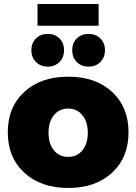

<svg xmlns="http://www.w3.org/2000/svg" viewBox="-20 -935 683 962"><path d="M168 -915H474.1V-806.2H168ZM300.8 -683.1Q300.8 -647 277.8 -624Q254.9 -601.1 219.2 -601.1Q183.6 -601.1 160.4 -624.3Q137.2 -647.5 137.2 -683.1Q137.2 -719.7 160.2 -742.4Q183.1 -765.1 219.2 -765.1Q255.4 -765.1 278.1 -742.4Q300.8 -719.7 300.8 -683.1ZM505.9 -683.1Q505.9 -647.5 482.9 -624.3Q460 -601.1 423.8 -601.1Q387.7 -601.1 364.7 -624.3Q341.8 -647.5 341.8 -683.1Q341.8 -719.7 364.7 -742.4Q387.7 -765.1 423.8 -765.1Q460 -765.1 482.9 -742.4Q505.9 -719.7 505.9 -683.1ZM624 -272Q624 -146 541.5 -69.6Q459 6.8 321.8 6.8Q184.6 6.8 101.8 -69.6Q19 -146 19 -272Q19 -398.4 101.8 -474.6Q184.6 -550.8 321.8 -550.8Q459 -550.8 541.5 -474.6Q624 -398.4 624 -272ZM321.8 -391.1Q276.9 -391.1 250 -357.7Q223.1 -324.2 223.1 -270Q223.1 -214.8 250 -181.9Q276.9 -148.9 321.8 -148.9Q366.2 -148.9 393.1 -182.1Q419.9 -215.3 419.9 -270Q419.9 -324.2 392.8 -357.7Q365.7 -391.1 321.8 -391.1Z"/></svg>

Font: Montserrat-Arabic ExtraBold
Style: Regular
Weight: 800
Designer: Mohamed Gaber
Foundry: Kief Type Foundry
Version: Version 5.008;PS 005.008;hotconv 1.0.88;makeotf.lib2.5.64775